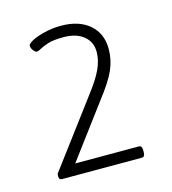

<svg xmlns="http://www.w3.org/2000/svg" viewBox="-73 -830 486 542"><g transform="rotate(-15 170.0 -559.5)"><path d="M44 -350Q35 -350 35 -359Q35 -362 35 -365Q35 -368 38 -371L178 -558Q208 -597 219.5 -622.5Q231 -648 231 -672Q231 -701 209.5 -718.5Q188 -736 151 -736Q122 -736 106 -731Q90 -726 81.5 -721Q73 -716 68 -716Q64 -716 58.5 -723Q53 -730 53 -737Q53 -743 67.5 -750.5Q82 -758 105 -763.5Q128 -769 152 -769Q205 -769 235.5 -742.5Q266 -716 266 -671Q266 -640 253.5 -611Q241 -582 206 -537L91 -383H277Q286 -383 286 -370V-363Q286 -350 277 -350Z"/></g></svg>

Font: Asap Semi Expanded Thin
Style: Regular
Weight: 100
Width: 6
Designer: Pablo Cosgaya
Foundry: Omnibus-Type
Version: Version 3.001; ttfautohint (v1.8.4.7-5d5b)